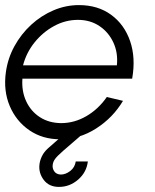

<svg xmlns="http://www.w3.org/2000/svg" viewBox="-28 -534 608 754"><path d="M208 13Q139 13 87.2 -22.5Q35.5 -58 10.2 -117.8Q-15 -177.5 -5 -250Q2.5 -305 28.8 -352.8Q55 -400.5 94.5 -436.8Q134 -473 182.2 -493.5Q230.5 -514 282 -514Q356 -514 408 -476.2Q460 -438.5 482.8 -373Q505.5 -307.5 491 -225H60Q56.5 -175.5 75 -136Q93.5 -96.5 128.8 -73.8Q164 -51 212 -50.5Q264 -50.5 311 -77.8Q358 -105 391.5 -153L455 -138Q415.5 -71.5 349.2 -29.2Q283 13 208 13ZM62.5 -277.5H431Q436 -326 417.5 -366.5Q399 -407 362.8 -431.5Q326.5 -456 278 -456Q229 -456 184.8 -432Q140.5 -408 108 -367.8Q75.5 -327.5 62.5 -277.5ZM203.5 200Q164.5 200 143.8 172.5Q123 145 127 111.5Q129 95 137 78.8Q145 62.5 160 49L255.5 -35L287.5 0Q242.5 38.5 219.8 58.5Q197 78.5 188.8 89.5Q180.5 100.5 179 113Q177 127 185 138.8Q193 150.5 210.5 151.5Q229.5 151.5 247.8 137.5Q266 123.5 269.5 100H317Q312 142.5 279 171.2Q246 200 203.5 200Z"/></svg>

Font: Urbanist Light
Style: Italic
Weight: 300
Italic angle: -8°
Designer: Corey Hu
Foundry: Corey Hu
Version: Version 1.330; ttfautohint (v1.8.4.7-5d5b)